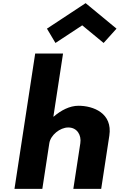

<svg xmlns="http://www.w3.org/2000/svg" viewBox="-20 -1200 760 1220"><path d="M72 0H249L293.4 -290C301.2 -341 360.7 -390 413.7 -390C470.7 -390 498.2 -341 490.4 -290L446 0H623L674.7 -338C696.6 -481 572.8 -528 478.8 -528C422.8 -528 367.4 -499 321.2 -459H319.2L380.6 -860H203.6ZM278.3 -1018 332.4 -927 502.5 -1039 638.4 -927 720.3 -1018 524.1 -1180Z"/></svg>

Font: Sztylet
Style: BdObl
Weight: 700
Foundry: Cannot Into Space Fonts, PlusOne Fonts
Version: Version 0.12